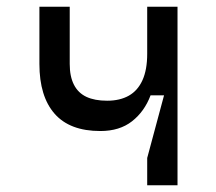

<svg xmlns="http://www.w3.org/2000/svg" viewBox="-20 -550 640 570"><path d="M417 0V-81L467 -267H427Q409 -219 372 -190Q335 -161 278 -161Q187 -161 142 -212.5Q97 -264 97 -360V-530H187V-360Q187 -323 199.5 -298.5Q212 -274 236.5 -262.5Q261 -251 298 -251Q336 -251 362.5 -266Q389 -281 403 -312Q417 -343 417 -390V-530H507V0Z"/></svg>

Font: Fliege Mono Thin
Style: Regular
Weight: 100
Version: Version 0.020;Glyphs 3.3 (3306)